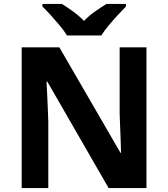

<svg xmlns="http://www.w3.org/2000/svg" viewBox="-20 -954 853 974"><path d="M723 0H531L220 -540H216Q218 -506 219.5 -472Q221 -438 222.5 -404Q224 -370 225 -336V0H90V-714H281L591 -179H594Q593 -212 592 -245Q591 -278 589.5 -310.5Q588 -343 587 -376V-714H723ZM320 -774Q306 -797 283.5 -824Q261 -851 237.5 -877Q214 -903 195 -921V-934H294Q320 -918 350 -896.5Q380 -875 406 -848Q432 -875 463 -896.5Q494 -918 520 -934H619V-921Q601 -903 577 -877Q553 -851 530.5 -824Q508 -797 494 -774Z"/></svg>

Font: Noto Sans Myanmar
Style: Regular
Weight: 400
Designer: Monotype Design Team
Foundry: Monotype Imaging Inc.
Version: Version 2.107